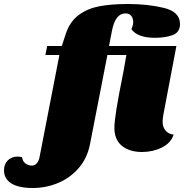

<svg xmlns="http://www.w3.org/2000/svg" viewBox="-212 -740 920 960"><path d="M-125 43Q-114 43 -102 46Q-98 69 -83 78.5Q-68 88 -52 88Q-39 88 -28.5 77Q-18 66 -14 44L85 -465H15L24 -510H97L118 -574Q139 -634 183 -666Q227 -698 286.5 -709Q346 -720 428 -720Q527 -720 607.5 -700.5Q688 -681 688 -620Q688 -578 651 -564.5Q614 -551 563 -551Q476 -551 445 -594Q454 -614 454 -629Q454 -648 444.5 -660.5Q435 -673 415 -673Q365 -673 348 -587L333 -510H670L606 -173Q601 -146 601 -131Q601 -106 615 -88Q629 -70 656 -67Q643 -25 597.5 -2.5Q552 20 498 20Q436 20 398 -10.5Q360 -41 360 -101Q360 -158 400 -355L406 -386L420 -465H325L238 -19Q224 52 180.5 101.5Q137 151 77 175.5Q17 200 -48 200Q-119 200 -155.5 177Q-192 154 -192 111Q-192 81 -173 62Q-154 43 -125 43Z"/></svg>

Font: Sansita Black Italic
Style: Regular
Weight: 900
Italic angle: -11°
Designer: Pablo Cosgaya
Foundry: Omnibus-Type
Version: Version 1.006